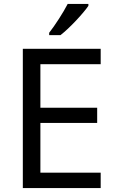

<svg xmlns="http://www.w3.org/2000/svg" viewBox="-20 -964 596 984"><path d="M232 -784H290C337 -820 408 -897 433 -934V-944H327C304 -899 261 -833 232 -796ZM496 0V-79H187V-334H478V-412H187V-635H496V-714H97V0Z"/></svg>

Font: Noto Sans Osage
Style: Regular
Weight: 400
Designer: Monotype Design Team
Foundry: Monotype Imaging Inc.
Version: Version 2.002